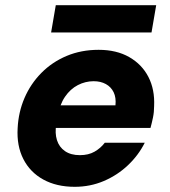

<svg xmlns="http://www.w3.org/2000/svg" viewBox="-20 -708 654 740"><path d="M268 12Q198 12 147 -16Q96 -44 70 -95Q44 -146 48 -214Q51 -276 74.5 -330.5Q98 -385 139.5 -427Q181 -469 237 -492.5Q293 -516 360 -516Q429 -516 478 -488Q527 -460 552 -411.5Q577 -363 574 -299Q574 -276 569.5 -254.5Q565 -233 560 -215H152L168 -302H425Q428 -332 418 -352.5Q408 -373 388 -384Q368 -395 341 -395Q309 -395 280 -380Q251 -365 230.5 -335Q210 -305 202 -259L197 -229Q191 -195 199.5 -168Q208 -141 230.5 -125.5Q253 -110 288 -110Q321 -110 344.5 -123.5Q368 -137 384 -158H538Q514 -110 473.5 -71.5Q433 -33 380.5 -10.5Q328 12 268 12ZM177 -583 195 -688H582L564 -583Z"/></svg>

Font: DM Sans Black
Style: Italic
Weight: 900
Italic angle: -10°
Designer: Colophon Foundry, Jonny Pinhorn
Foundry: Colophon Foundry
Version: Version 4.004;gftools[0.9.30]